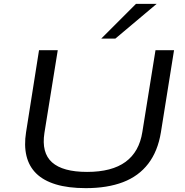

<svg xmlns="http://www.w3.org/2000/svg" viewBox="-20 -965 957 994"><path d="M424 9Q333 9 269 -10.5Q205 -30 167.5 -67Q130 -104 117 -158Q104 -212 115 -281L182 -705H279L210 -277Q194 -174 249.5 -124.5Q305 -75 431 -75Q559 -75 630 -127Q701 -179 717 -282L785 -705H881L813 -280Q797 -182 747.5 -117.5Q698 -53 617 -22Q536 9 424 9ZM504 -765 684 -945H791L577 -765Z"/></svg>

Font: Nunito Sans 10pt Expanded
Style: Italic
Weight: 400
Width: 7
Italic angle: -9°
Designer: Vernon Adams
Foundry: Vernon Adams
Version: Version 3.101;gftools[0.9.27]